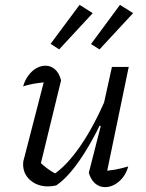

<svg xmlns="http://www.w3.org/2000/svg" viewBox="-20 -763 600 789"><path d="M231 -433 145 -80 139 -102Q157 -83 178 -68Q199 -53 217 -46L197 -44Q253 -80 310.5 -163.5Q368 -247 419 -368L432 -337Q404 -274 376.5 -221Q349 -168 321.5 -125.5Q294 -83 266.5 -51.5Q239 -20 211 -1Q193 3 177 3Q134 3 104.5 -22.5Q75 -48 75 -88Q75 -102 80 -116L169 -461L202 -429Q167 -426 135 -421.5Q103 -417 75 -408Q83 -435 97.5 -454Q112 -473 130 -483Q148 -493 167 -493Q189 -493 206 -478Q223 -463 231 -433ZM345 -53 394 -245 387 -248 440 -488H509L413 -25L397 -60Q426 -61 453 -66Q480 -71 507 -79Q500 -53 485 -34Q470 -15 451 -4.5Q432 6 412 6Q388 6 370.5 -9.5Q353 -25 345 -53ZM307 -743 361 -709 223 -560 188 -583ZM473 -743 527 -709 389 -560 354 -582Z"/></svg>

Font: Piazzolla Thin
Style: Italic
Weight: 400
Italic angle: -11.3°
Version: Version 2.005